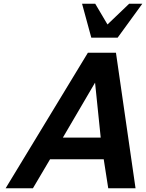

<svg xmlns="http://www.w3.org/2000/svg" viewBox="-20 -1000 776 1020"><path d="M555 0 531 -154H246L155 0H10L447 -720H596L700 0ZM485 -561 314 -269H515ZM605 -800H465L416 -980H486L551 -870L666 -980H736Z"/></svg>

Font: Perun
Style: Bold Italic
Weight: 700
Italic angle: -12°
Foundry: Copyright (c) Stefan Peev, Context Ltd, 2016
Version: Version 1.027